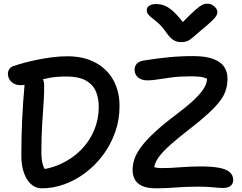

<svg xmlns="http://www.w3.org/2000/svg" viewBox="-20 -1015 1316 1044"><path d="M207 9Q174 9 149 -13.5Q124 -36 110 -75.5Q96 -115 96 -168Q96 -270 100.5 -365.5Q105 -461 114 -560Q117 -590 129 -602.5Q141 -615 169 -615Q190 -615 204.5 -598Q219 -581 220 -557Q221 -510 217 -455Q213 -400 209 -334Q205 -268 205 -187Q205 -148 212.5 -121Q220 -94 241 -70L163 -89Q243 -93 308 -122.5Q373 -152 420 -199.5Q467 -247 492 -307Q517 -367 517 -433Q517 -485 499.5 -522Q482 -559 443.5 -579Q405 -599 342 -599Q289 -599 250.5 -592Q212 -585 184.5 -575.5Q157 -566 135.5 -559Q114 -552 92 -552Q69 -552 54 -561Q39 -570 31 -584Q23 -598 23 -614Q23 -627 30.5 -639Q38 -651 54 -656Q77 -664 110 -673Q143 -682 182 -690Q221 -698 263 -703.5Q305 -709 346 -709Q435 -709 499 -674.5Q563 -640 596.5 -579Q630 -518 630 -438Q630 -363 606 -295.5Q582 -228 540.5 -172.5Q499 -117 445 -76Q391 -35 330 -13Q269 9 207 9ZM828 9Q781 9 753 -4Q725 -17 713 -39.5Q701 -62 701 -92Q701 -120 711 -150Q721 -180 746.5 -215Q772 -250 819 -294Q866 -338 939 -393Q994 -434 1027.5 -465Q1061 -496 1079 -520.5Q1097 -545 1102.5 -565.5Q1108 -586 1105 -607L1126 -574Q1115 -582 1103 -588Q1091 -594 1071.5 -597Q1052 -600 1019 -600Q961 -600 917 -594.5Q873 -589 840 -583.5Q807 -578 781 -578Q762 -578 746.5 -584.5Q731 -591 721.5 -604Q712 -617 712 -637Q712 -656 724.5 -669Q737 -682 762 -686Q830 -697 895 -703.5Q960 -710 1031 -710Q1095 -710 1136.5 -695.5Q1178 -681 1197.5 -653.5Q1217 -626 1217 -587Q1217 -555 1208 -525.5Q1199 -496 1176 -465.5Q1153 -435 1111 -396.5Q1069 -358 1003 -307Q941 -259 903.5 -225Q866 -191 846.5 -165Q827 -139 821 -117Q815 -95 817 -70L784 -126Q798 -114 814.5 -107.5Q831 -101 859 -101Q907 -101 960.5 -105.5Q1014 -110 1072 -110Q1133 -110 1172 -102.5Q1211 -95 1229.5 -78.5Q1248 -62 1248 -37Q1248 -16 1234 -4.5Q1220 7 1194 7Q1172 7 1154.5 5Q1137 3 1114 1.5Q1091 0 1054 0Q992 0 935 4.5Q878 9 828 9ZM1107 -995Q1122 -995 1134.5 -988Q1147 -981 1154.5 -970.5Q1162 -960 1162 -948Q1162 -941 1157.5 -931.5Q1153 -922 1135.5 -904.5Q1118 -887 1079 -855Q1049 -830 1032 -814.5Q1015 -799 1000.5 -792.5Q986 -786 964 -786Q941 -786 923.5 -797Q906 -808 886 -835Q864 -868 844 -886Q824 -904 809.5 -915Q795 -926 786.5 -936Q778 -946 778 -960Q778 -975 791.5 -984Q805 -993 829 -993Q854 -993 877 -983.5Q900 -974 927 -948.5Q954 -923 992 -872H952Q994 -916 1020.5 -941Q1047 -966 1062.5 -977.5Q1078 -989 1087.5 -992Q1097 -995 1107 -995Z"/></svg>

Font: Shantell Sans Medium
Style: Regular
Weight: 500
Designer: Stephen Nixon, Anya Danilova, Shantell Martin
Foundry: Arrow Type
Version: Version 1.011;[c5ecc13dd]